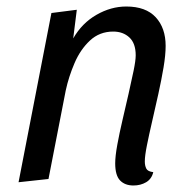

<svg xmlns="http://www.w3.org/2000/svg" viewBox="-20 -550 575 590"><path d="M390 20Q364 20 349 4.5Q334 -11 334 -48Q334 -70 340.5 -105.5Q347 -141 356.5 -181.5Q366 -222 375 -261.5Q384 -301 390.5 -332.5Q397 -364 397 -380Q397 -417 377.5 -435Q358 -453 328 -453Q286 -453 256.5 -425.5Q227 -398 209 -356Q191 -314 182 -272L129 0L37 10L138 -510L216 -520L205 -432Q232 -479 276.5 -504.5Q321 -530 368 -530Q428 -530 458.5 -497Q489 -464 489 -409Q489 -381 482.5 -342.5Q476 -304 466.5 -261Q457 -218 447.5 -177Q438 -136 431.5 -103.5Q425 -71 425 -54Q425 -41 429.5 -32Q434 -23 451 -21Q446 0 429 10Q412 20 390 20Z"/></svg>

Font: Sansita Swashed Light
Style: Regular
Weight: 300
Designer: Pablo Cosgaya
Foundry: Omnibus-Type
Version: Version 1.003